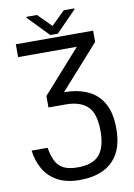

<svg xmlns="http://www.w3.org/2000/svg" viewBox="-112 -940 848 1213"><g transform="rotate(-10 312.5 -334.0)"><path d="M31.2 -32.7H133.5Q142 16.3 158.4 51Q174.7 85.6 208.1 103.9Q241.5 122.2 301.1 122.2Q397 122.2 439.3 73.2Q481.5 24.1 481.5 -78.1Q481.5 -191.1 434.5 -236.9Q387.4 -282.7 292.6 -282.7H183.2V-356.5L426.5 -629.3H49.7V-711.6H545.5V-639.2L296.9 -360.8Q384.6 -360.1 448.7 -330.8Q512.8 -301.5 547.6 -239.5Q582.4 -177.6 582.4 -78.1Q582.4 21.3 547.1 83.3Q511.7 145.2 448.3 174.2Q384.9 203.1 301.1 203.1Q214.5 203.1 157.5 171.7Q100.5 140.3 69.8 86.8Q39.1 33.4 31.2 -32.7ZM213.1 -870.7 298.3 -785.5 384.9 -870.7H453.1V-865.1L322.4 -731.5H274.1L144.9 -865.1V-870.7Z"/></g></svg>

Font: Inter UI
Style: Regular
Weight: 400
Designer: Rasmus Andersson
Foundry: rsms
Version: Version 2.2